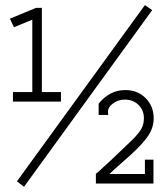

<svg xmlns="http://www.w3.org/2000/svg" viewBox="-20 -638 626 746"><path d="M18.6 -565.4 120.1 -607.4H142.6V-280.3H216.8V-243.2H30.3V-280.3H105.5V-561.5L34.2 -532.2ZM543 -618.2 571.3 -598.6 73.2 87.9 45.9 66.4ZM543 -17.6H576.2V75.2H352.5V37.1Q353.5 36.1 361.3 30.3Q363.3 28.3 367.7 24.4Q372.1 20.5 383.3 9.8Q394.5 -1 408.2 -12.7L494.1 -94.7Q520.5 -121.1 529.8 -138.7Q539.1 -156.2 539.1 -178.7Q539.1 -210 518.1 -230.5Q497.1 -251 464.8 -251Q439.5 -251 419.4 -236.3Q399.4 -221.7 399.4 -203.1Q399.4 -202.1 399.9 -198.7Q400.4 -195.3 400.4 -191.4H363.3V-235.4Q406.2 -288.1 466.8 -288.1Q514.6 -288.1 545.9 -256.8Q577.1 -225.6 577.1 -178.7Q577.1 -143.6 557.1 -112.3Q537.1 -81.1 484.4 -33.2L423.8 20.5L405.3 38.1H543Z"/></svg>

Font: Thabit
Style: Regular
Weight: 500
Designer: Regenerated by Nadim Shaikli
Foundry: MAK Alagha
Version: 0.01